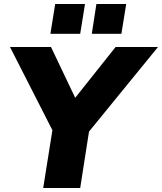

<svg xmlns="http://www.w3.org/2000/svg" viewBox="-20 -940 810 960"><path d="M196 0 242 -289 30 -705H235L356 -451L558 -705H770L425 -282L381 0ZM439 -771 462 -920H611L587 -771ZM232 -771 256 -920H405L381 -771Z"/></svg>

Font: Mulish Black
Style: Italic
Weight: 900
Italic angle: -9°
Designer: Vernon Adams
Foundry: Vernon Adams
Version: Version 3.603; ttfautohint (v1.8.3)